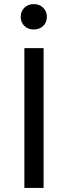

<svg xmlns="http://www.w3.org/2000/svg" viewBox="-20 -926 335 946"><path d="M146 -905.8Q174.8 -905.8 192.9 -887.9Q210.9 -870.1 210.9 -842.8Q210.9 -815.9 192.9 -798.3Q174.8 -780.8 146 -780.8Q117.7 -780.8 99.9 -798.3Q82 -815.9 82 -842.8Q82 -870.1 99.9 -887.9Q117.7 -905.8 146 -905.8ZM194.8 -689V0H100.1V-689Z"/></svg>

Font: FiraGO
Style: Regular
Weight: 400
Designer: bBox Type
Foundry: bBox Type GmbH
Version: Version 1.001;PS 001.001;hotconv 1.0.88;makeotf.lib2.5.64775